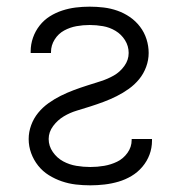

<svg xmlns="http://www.w3.org/2000/svg" viewBox="-20 -548 540 576"><path d="M251 8Q229 8 207.5 5.5Q186 3 165.5 -4Q145 -11 126.5 -22.5Q108 -34 94.5 -51Q81 -68 73.5 -88.5Q66 -109 66 -131Q66 -152 73.5 -172.5Q81 -193 94.5 -209.5Q108 -226 125.5 -238.5Q143 -251 162 -260.5Q181 -270 201 -277.5Q221 -285 241.5 -291.5Q262 -298 282.5 -304.5Q303 -311 321.5 -321.5Q340 -332 353 -350Q366 -368 366 -389Q366 -410 355 -427.5Q344 -445 326.5 -455.5Q309 -466 289 -469.5Q269 -473 249 -473Q229 -473 209.5 -469.5Q190 -466 172.5 -456.5Q155 -447 144 -429.5Q133 -412 133 -392V-389H72V-394Q72 -415 79 -435Q86 -455 99 -471.5Q112 -488 129.5 -499Q147 -510 167 -516.5Q187 -523 207.5 -525.5Q228 -528 249 -528Q270 -528 291 -525.5Q312 -523 332 -516Q352 -509 369.5 -497Q387 -485 400 -468Q413 -451 419.5 -430.5Q426 -410 426 -389Q426 -368 418.5 -347.5Q411 -327 397.5 -310.5Q384 -294 366.5 -281.5Q349 -269 330 -259.5Q311 -250 291 -242.5Q271 -235 250.5 -228.5Q230 -222 210 -216Q190 -210 171.5 -199Q153 -188 139.5 -170Q126 -152 126 -131Q126 -110 138.5 -92Q151 -74 169.5 -64Q188 -54 209 -50.5Q230 -47 251 -47Q272 -47 292.5 -50.5Q313 -54 331.5 -63Q350 -72 362.5 -89.5Q375 -107 375 -128V-131H436V-126Q436 -104 428.5 -84Q421 -64 407 -47.5Q393 -31 374.5 -20Q356 -9 335.5 -3Q315 3 293.5 5.5Q272 8 251 8Z"/></svg>

Font: Iosevka Term Curly Light
Style: Regular
Weight: 300
Designer: Belleve Invis
Foundry: Belleve Invis
Version: Version 32.3.0